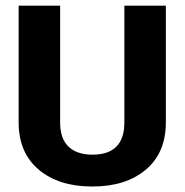

<svg xmlns="http://www.w3.org/2000/svg" viewBox="-20 -659 663 689"><path d="M426.3 -638.7H575.2V-219.7Q575.2 -111.3 503.7 -50.5Q432.1 10.3 311.3 10.3Q190.4 10.3 118.7 -50.5Q46.9 -111.3 46.9 -219.7V-638.7H195.8V-219.7Q195.8 -161.6 225.8 -132.8Q255.9 -104 312 -104Q426.3 -104 426.3 -219.7Z"/></svg>

Font: Yantramanav Black
Style: Regular
Weight: 900
Version: Version 1.001;PS 1.0;hotconv 1.0.72;makeotf.lib2.5.5900; ttf